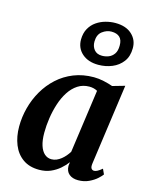

<svg xmlns="http://www.w3.org/2000/svg" viewBox="-130 -963 833 1057"><g transform="rotate(15 286.5 -435.0)"><path d="M472 -100.5Q469 -79.5 474.8 -71.2Q480.5 -63 490.5 -63Q499 -63 509.5 -68.5Q520 -74 535.5 -87L549 -57.5Q543 -48.5 525.2 -32.2Q507.5 -16 480.2 -3Q453 10 419 10Q387 10 367.8 -6Q348.5 -22 348 -53L350.5 -74.5Q335 -53.5 312.8 -34.2Q290.5 -15 261.8 -2.5Q233 10 196.5 10Q141 10 103.8 -16.5Q66.5 -43 48 -89Q29.5 -135 29.5 -192Q29.5 -246 43.5 -299.2Q57.5 -352.5 84.8 -399.5Q112 -446.5 151.8 -482.8Q191.5 -519 243.5 -539.8Q295.5 -560.5 358 -560.5Q385 -560.5 414.8 -554Q444.5 -547.5 466 -539.5L536 -559.5ZM393 -492.5Q383.5 -498 371.8 -501Q360 -504 347 -504Q310 -504 281.2 -485.2Q252.5 -466.5 231.8 -434.5Q211 -402.5 198 -362.2Q185 -322 178.5 -278.8Q172 -235.5 172 -194.5Q172 -151.5 181.5 -122.2Q191 -93 208 -78.2Q225 -63.5 247 -63.5Q262 -63.5 275.8 -69.2Q289.5 -75 301.8 -84.8Q314 -94.5 324.2 -106.5Q334.5 -118.5 342.5 -131.5ZM362 -632.5Q304.5 -632.5 269.5 -663Q234.5 -693.5 234.5 -743Q235 -780 249.8 -806Q264.5 -832 288.2 -848.2Q312 -864.5 340 -872Q368 -879.5 394.5 -879.5Q455 -879.5 489 -848.2Q523 -817 522.5 -770Q522.5 -723.5 499.5 -693Q476.5 -662.5 440 -647.5Q403.5 -632.5 362 -632.5ZM369 -686Q388.5 -686 406.8 -693.2Q425 -700.5 437 -717.8Q449 -735 449 -765Q449.5 -797.5 433 -812.8Q416.5 -828 386 -828Q359 -828 334.2 -809.5Q309.5 -791 309 -751.5Q308.5 -724 323.8 -705Q339 -686 369 -686Z"/></g></svg>

Font: Merriweather 36pt
Style: Bold Italic
Weight: 700
Italic angle: -7.8°
Version: Version 2.101